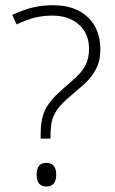

<svg xmlns="http://www.w3.org/2000/svg" viewBox="-20 -692 431 722"><path d="M132.8 -170.9V-187.5Q132.8 -243.7 149.9 -279.1Q167 -314.5 212.9 -354.5L253.9 -390.6Q286.6 -418 300.8 -445.3Q314.9 -472.7 314.9 -507.8Q314.9 -565.4 276.9 -599.4Q238.8 -633.3 177.2 -633.3Q141.6 -633.3 110.4 -625.5Q79.1 -617.7 42.5 -600.1L25.9 -636.2Q75.7 -658.2 109.4 -665.3Q143.1 -672.4 179.2 -672.4Q262.2 -672.4 309.8 -627.7Q357.4 -583 357.4 -505.4Q357.4 -474.1 349.1 -451.2Q340.8 -428.2 326.2 -408.4Q311.5 -388.7 290.8 -370.4Q270 -352.1 244.6 -330.6Q215.3 -306.2 199.7 -285.9Q184.1 -265.6 177 -243.4Q169.9 -221.2 169.9 -177.2V-170.9ZM117.7 -35.2Q117.7 -79.6 154.3 -79.6Q191.4 -79.6 191.4 -35.2Q191.4 9.3 154.3 9.3Q117.7 9.3 117.7 -35.2Z"/></svg>

Font: Bpm'online Open Sans Light
Style: Regular
Weight: 300
Foundry: Ascender Corporation
Version: Version 1.10